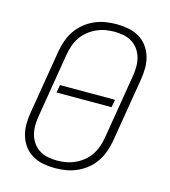

<svg xmlns="http://www.w3.org/2000/svg" viewBox="-111 -832 823 930"><g transform="rotate(15 300.0 -367.5)"><path d="M250 8Q220 8 191 2.5Q162 -3 137.5 -17Q113 -31 96 -53.5Q79 -76 70.5 -103.5Q62 -131 62 -160.5Q62 -190 67 -220L121 -546Q126 -573 135.5 -599.5Q145 -626 161.5 -650Q178 -674 201 -692.5Q224 -711 250.5 -722.5Q277 -734 304.5 -738.5Q332 -743 359 -743Q389 -743 418 -737.5Q447 -732 471.5 -718Q496 -704 513 -681.5Q530 -659 538.5 -631.5Q547 -604 547 -574.5Q547 -545 542 -515L488 -189Q483 -162 473.5 -135.5Q464 -109 447.5 -85Q431 -61 408 -42.5Q385 -24 358.5 -12.5Q332 -1 304.5 3.5Q277 8 250 8ZM250 -30Q273 -30 295.5 -34Q318 -38 340 -48Q362 -58 381 -73.5Q400 -89 413.5 -109Q427 -129 434.5 -151Q442 -173 446 -195L500 -521Q504 -545 504 -568.5Q504 -592 498 -614Q492 -636 479 -654Q466 -672 447 -684Q428 -696 405 -700.5Q382 -705 359 -705Q336 -705 313.5 -701Q291 -697 269 -687Q247 -677 228 -661.5Q209 -646 195.5 -626Q182 -606 174.5 -584Q167 -562 163 -540L109 -214Q105 -190 105 -166.5Q105 -143 111 -121Q117 -99 130 -81Q143 -63 162 -51Q181 -39 204 -34.5Q227 -30 250 -30ZM163 -348 170 -387H446L439 -348Z"/></g></svg>

Font: Iosevka SS04 XLt Ex
Style: Italic
Weight: 200
Width: 7
Italic angle: -9°
Monospace: yes
Designer: Belleve Invis
Foundry: Belleve Invis
Version: Version 19.0.0; ttfautohint (v1.8.4)